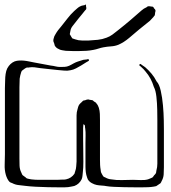

<svg xmlns="http://www.w3.org/2000/svg" viewBox="-38 -768 732 820"><path d="M662 -214V-54Q662 -38 661 -23Q660 -8 652 6Q651 8 650 10.5Q649 13 647 15Q646 16 643 17.5Q640 19 638 21L629 27Q627 28 624 28Q621 28 619 29Q607 31 595 31.5Q583 32 571 32Q560 32 539 32Q518 32 494 31.5Q470 31 449 30Q428 29 417 27Q407 25 396.5 24.5Q386 24 375 22Q365 20 354 14Q343 8 337 -2Q336 -4 335.5 -6Q335 -8 334 -10Q330 -21 328.5 -32.5Q327 -44 327 -56V-157Q327 -172 327.5 -188Q328 -204 326 -219Q325 -222 325 -228Q325 -234 322 -235Q319 -238 318 -237Q318 -237 318 -235Q318 -231 317.5 -228Q317 -225 317 -221V-173Q317 -158 317.5 -131Q318 -104 318 -77Q318 -50 316 -35Q315 -28 314.5 -19.5Q314 -11 311 -3Q301 18 280 26Q277 27 273.5 27.5Q270 28 266 29Q253 32 238.5 32Q224 32 210 32Q195 32 168 31.5Q141 31 114 29.5Q87 28 72 26Q57 24 42 22.5Q27 21 14 14Q7 12 3 9Q-3 3 -7 -5.5Q-11 -14 -13 -21Q-19 -42 -18 -65Q-17 -88 -17 -109V-357Q-17 -374 -17 -391.5Q-17 -409 -16 -426Q-16 -438 -14 -452Q-12 -466 -7 -476Q5 -498 25 -506Q34 -509 44 -509.5Q54 -510 64 -509Q75 -508 86.5 -505.5Q98 -503 109 -501L179 -488Q189 -487 199 -484.5Q209 -482 219 -482Q229 -482 238.5 -482.5Q248 -483 257 -487Q262 -489 267 -492Q272 -495 276 -497Q285 -502 294 -505Q303 -508 313 -511Q318 -513 322.5 -513Q327 -513 332 -514Q333 -514 336 -515Q339 -516 340 -515Q341 -515 341.5 -512Q342 -509 342 -509Q341 -508 337.5 -506Q334 -504 332 -503L308 -488Q298 -482 286.5 -476Q275 -470 263 -468Q250 -465 236 -466.5Q222 -468 208 -469Q189 -471 170.5 -473Q152 -475 134 -477Q122 -479 110 -480.5Q98 -482 86 -480Q83 -479 79.5 -479.5Q76 -480 73 -478Q71 -477 68.5 -475.5Q66 -474 64 -472Q62 -471 59.5 -469Q57 -467 55 -465Q54 -464 53.5 -462Q53 -460 52 -458Q50 -451 48.5 -445.5Q47 -440 46 -432Q45 -414 45 -395Q45 -376 45 -358V-91Q45 -76 45.5 -60.5Q46 -45 53 -31Q54 -29 55 -26.5Q56 -24 57 -22Q59 -19 62.5 -17Q66 -15 68 -13Q70 -12 72 -10Q74 -8 75 -7Q79 -5 85 -4Q91 -3 95 -2Q103 -1 111.5 -0.5Q120 0 127 0H183Q194 0 206 0Q218 0 229 -1Q233 -1 236.5 -1Q240 -1 244 -2Q267 -7 280 -26L283 -36Q287 -47 287.5 -57.5Q288 -68 289 -78V-248Q289 -261 289 -275Q289 -289 293 -301Q294 -306 296 -312Q298 -318 301 -322Q305 -327 310 -331Q312 -333 313.5 -334.5Q315 -336 316 -337Q318 -339 321 -339Q324 -339 326 -340Q328 -341 331 -342Q334 -343 336 -343Q340 -344 344 -342Q347 -341 350.5 -341Q354 -341 357 -340Q359 -339 360.5 -337.5Q362 -336 363 -335Q366 -333 369.5 -331Q373 -329 374 -326Q377 -323 380 -317.5Q383 -312 384 -308Q388 -295 388.5 -281.5Q389 -268 389 -255V-85Q389 -74 389.5 -63.5Q390 -53 392 -42Q392 -37 394 -31Q396 -27 399 -21.5Q402 -16 405 -13L412 -10Q424 -3 437 -2Q460 2 484 1Q508 0 530 0Q545 0 562 1Q579 2 594 -2Q598 -4 604 -6Q610 -8 613 -10Q615 -12 617 -14.5Q619 -17 620 -19Q622 -21 624 -23Q626 -25 627 -27Q629 -30 629 -33.5Q629 -37 630 -40Q634 -54 634 -69Q634 -84 634 -98V-256Q634 -271 633.5 -299Q633 -327 630 -354.5Q627 -382 619 -397Q608 -434 584 -462Q580 -467 575 -472.5Q570 -478 565 -482L556 -490Q556 -491 558.5 -493Q561 -495 561 -495Q563 -495 564 -494Q565 -493 566 -492Q570 -489 574 -486.5Q578 -484 582 -481Q597 -468 609.5 -453Q622 -438 631 -420Q642 -409 648.5 -380.5Q655 -352 658 -318Q661 -284 661.5 -255Q662 -226 662 -214ZM556 -642Q536 -625 513.5 -606Q491 -587 468 -577Q453 -571 436.5 -570Q420 -569 404 -566Q393 -564 382.5 -560.5Q372 -557 361 -555Q346 -552 331 -551Q316 -550 301 -550Q287 -550 272 -550Q257 -550 243 -551Q236 -552 227 -553.5Q218 -555 212 -559Q202 -563 196 -573L193 -584Q192 -586 191 -588.5Q190 -591 190 -592Q189 -597 191 -603Q193 -609 194 -613Q195 -616 199 -622Q204 -631 210.5 -639.5Q217 -648 224 -656Q237 -672 250 -689Q263 -706 279 -721Q285 -726 292 -732.5Q299 -739 307 -742Q311 -744 315 -744.5Q319 -745 323 -746Q325 -747 326.5 -748Q328 -749 329 -748Q330 -747 329.5 -745.5Q329 -744 329 -743Q330 -740 330.5 -736Q331 -732 330 -729Q330 -728 328 -726Q326 -724 325 -723L313 -708Q305 -698 296.5 -688Q288 -678 280 -667Q276 -662 271 -655.5Q266 -649 264 -642Q263 -639 262.5 -635Q262 -631 261 -627Q261 -626 260.5 -625Q260 -624 260 -622Q262 -618 263 -617Q265 -614 267 -610Q269 -606 271 -604Q273 -603 277 -602Q281 -601 283 -600Q297 -595 312 -595Q327 -595 341 -595Q361 -596 380 -598Q399 -600 417 -607Q431 -612 442.5 -620.5Q454 -629 465 -638Q479 -649 493 -660.5Q507 -672 520 -683Q532 -693 543 -703Q554 -713 566 -723Q576 -732 588 -737Q589 -738 591 -739.5Q593 -741 595 -741Q598 -742 602 -741Q606 -740 609 -740Q613 -740 615 -739Q617 -738 618 -736Q619 -734 620 -732Q622 -731 624 -728Q626 -725 626 -723Q627 -721 625 -717Q624 -714 624 -709.5Q624 -705 622 -701Q621 -700 619.5 -698.5Q618 -697 617 -695Q613 -691 609.5 -687Q606 -683 602 -679Z"/></svg>

Font: Rubik Vinyl
Style: Regular
Weight: 400
Designer: Hubert and Fischer, NaN
Foundry: Hubert and Fischer, NaN
Version: Version 2.200